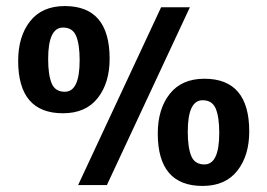

<svg xmlns="http://www.w3.org/2000/svg" viewBox="-20 -611 883 634"><path d="M238 0 512 -587H607L333 0ZM194 -591Q342 -591 342 -417Q342 -337 302.5 -287Q263 -237 188 -237Q40 -237 40 -410Q40 -491 79.5 -541Q119 -591 194 -591ZM188 -520Q139 -520 139 -416Q139 -364 150.5 -336Q162 -308 194 -308Q243 -308 243 -412Q243 -464 231.5 -492Q220 -520 188 -520ZM655 -351Q803 -351 803 -177Q803 -97 763.5 -47Q724 3 649 3Q501 3 501 -170Q501 -251 540.5 -301Q580 -351 655 -351ZM649 -280Q600 -280 600 -176Q600 -124 611.5 -96Q623 -68 655 -68Q704 -68 704 -172Q704 -224 692.5 -252Q681 -280 649 -280Z"/></svg>

Font: Amaranth
Style: Regular
Weight: 400
Designer: Gesine Todt
Foundry: Gesine Todt
Version: Version 1.000